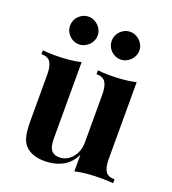

<svg xmlns="http://www.w3.org/2000/svg" viewBox="-140 -866 885 986"><g transform="rotate(20 302.5 -373.0)"><path d="M176.3 -760.3Q191.4 -760.3 205.1 -754.2Q218.8 -748 229.2 -737.8Q239.7 -727.5 245.8 -713.9Q252 -700.2 252 -685.1Q252 -669.4 245.8 -655.8Q239.7 -642.1 229.2 -631.8Q218.8 -621.6 205.1 -615.5Q191.4 -609.4 176.3 -609.4Q160.6 -609.4 147 -615.5Q133.3 -621.6 123 -631.8Q112.8 -642.1 106.9 -655.8Q101.1 -669.4 101.1 -685.1Q101.1 -700.2 106.9 -713.9Q112.8 -727.5 123 -737.8Q133.3 -748 147 -754.2Q160.6 -760.3 176.3 -760.3ZM403.8 -760.3Q418.9 -760.3 432.6 -754.2Q446.3 -748 456.8 -737.8Q467.3 -727.5 473.4 -713.9Q479.5 -700.2 479.5 -685.1Q479.5 -669.4 473.4 -655.8Q467.3 -642.1 456.8 -631.8Q446.3 -621.6 432.6 -615.5Q418.9 -609.4 403.8 -609.4Q388.2 -609.4 374.5 -615.5Q360.8 -621.6 350.6 -631.8Q340.3 -642.1 334.5 -655.8Q328.6 -669.4 328.6 -685.1Q328.6 -700.2 334.5 -713.9Q340.3 -727.5 350.6 -737.8Q360.8 -748 374.5 -754.2Q388.2 -760.3 403.8 -760.3ZM522 -108.4Q522 -63.5 535.9 -42Q549.8 -20.5 585.9 -20.5V0.5Q554.2 -2.4 523.9 -2.4Q481.9 -2.4 445.6 0.7Q409.2 3.9 377.9 11.2V-79.1Q353 -28.8 310.8 -7.3Q268.6 14.2 216.8 14.2Q175.3 14.2 149.2 3.2Q123 -7.8 107.4 -25.4Q90.8 -43.9 84 -74.7Q77.1 -105.5 77.1 -154.8V-408.2Q77.1 -453.1 63.2 -474.9Q49.3 -496.6 13.2 -496.6V-517.6Q28.8 -516.1 44.4 -515.1Q60.1 -514.2 75.2 -514.2Q117.2 -514.2 153.3 -517.6Q189.5 -521 221.2 -528.3V-113.8Q221.2 -95.2 223.4 -79.6Q225.6 -64 232.2 -53Q238.8 -42 250.5 -35.9Q262.2 -29.8 280.8 -29.8Q300.8 -29.8 318.4 -38.6Q335.9 -47.4 349.1 -63Q362.3 -78.6 370.1 -99.6Q377.9 -120.6 377.9 -145.5V-408.2Q377.9 -453.1 364 -474.9Q350.1 -496.6 314 -496.6V-517.6Q329.6 -516.1 345.2 -515.1Q360.8 -514.2 376 -514.2Q418 -514.2 454.3 -517.6Q490.7 -521 522 -528.3Z"/></g></svg>

Font: SVN-Playfair Display
Style: Bold
Weight: 700
Designer: Claus Eggers Sørensen
Foundry: Claus Eggers Sørensen
Version: Version 1.004;PS 001.004;hotconv 1.0.70;makeotf.lib2.5.58329